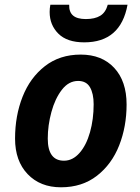

<svg xmlns="http://www.w3.org/2000/svg" viewBox="-20 -786 596 816"><path d="M44 -197Q44 -294 76 -375Q108 -456 171 -505Q234 -554 323 -554Q413 -554 465.5 -497.5Q518 -441 518 -342Q518 -248 486.5 -168Q455 -88 392 -39Q329 10 239 10Q151 10 97.5 -46Q44 -102 44 -197ZM378 -343Q378 -388 362.5 -415Q347 -442 312 -442Q272 -442 243 -404.5Q214 -367 198.5 -310Q183 -253 183 -197Q183 -103 252 -103Q289 -103 318 -136Q347 -169 362.5 -224Q378 -279 378 -343ZM191 -735Q191 -751 194 -766H274Q273 -735 290.5 -720Q308 -705 345 -705Q383 -705 406 -719Q429 -733 438 -766H522Q493 -606 338 -606Q265 -606 228 -643Q191 -680 191 -735Z"/></svg>

Font: Noto Sans Display
Style: Bold Italic
Weight: 700
Italic angle: -12°
Designer: Monotype Design team
Foundry: Monotype Imaging Inc.
Version: Version 1.000